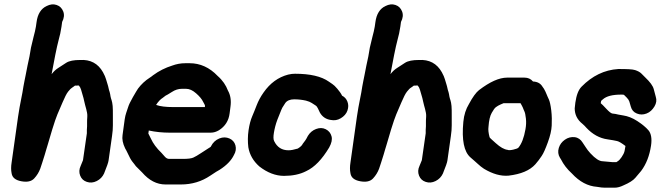

<svg xmlns="http://www.w3.org/2000/svg" viewBox="-20 -822 3073 893"><path d="M243 -799C228 -804 213 -802 197 -794C171 -782 155 -757 150 -719L147 -698C145 -685 141 -669 136 -650C131 -631 127 -614 124 -600C121 -586 120 -572 117 -559C114 -546 111 -532 108 -517C105 -502 102 -487 99 -471C96 -455 92 -438 89 -420C86 -402 83 -381 78 -359C73 -337 69 -310 64 -279L34 -66C31 -47 31 -31 34 -16C37 4 52 16 79 21C106 26 126 22 139 8C152 -6 161 -21 167 -37L176 -64C179 -74 183 -86 188 -102C193 -118 197 -134 202 -149C207 -164 213 -188 223 -220C233 -252 241 -276 247 -290C253 -304 261 -323 271 -346C281 -369 289 -386 297 -396C305 -406 311 -412 315 -414C319 -416 323 -420 329 -424H338C341 -424 344 -425 347 -424C352 -418 355 -412 357 -405C359 -398 361 -391 364 -381C367 -371 370 -361 372 -350C374 -339 378 -327 381 -315C384 -303 387 -291 386 -279C385 -267 385 -259 385 -253V-235C385 -229 384 -223 384 -218V-202L366 -77C366 -76 365 -74 364 -72L355 -50C348 -35 347 -20 353 -5C359 10 369 19 384 24C399 29 414 28 430 20C446 12 457 0 464 -15C477 -47 484 -67 485 -76L501 -189C504 -208 505 -225 505 -239V-286C505 -303 505 -318 504 -329C503 -340 501 -350 499 -356C497 -362 495 -368 494 -374C493 -380 492 -388 490 -394C488 -400 486 -406 485 -412C484 -418 482 -424 480 -431C478 -438 475 -446 473 -454C471 -462 466 -473 459 -486C436 -527 400 -546 352 -543C324 -543 302 -539 288 -530C274 -521 262 -513 251 -506C240 -499 230 -490 220 -477C226 -508 231 -537 237 -566C243 -595 248 -619 253 -637C258 -655 263 -676 266 -698L269 -720C278 -737 280 -754 274 -769C268 -784 258 -794 243 -799Z M706 -334C716 -350 727 -361 737 -367C741 -370 745 -373 750 -377C754 -379 764 -384 779 -394C794 -404 810 -409 826 -409H845C861 -409 876 -402 892 -388C908 -374 919 -361 925 -348C927 -344 929 -340 931 -337C933 -334 934 -330 933 -326V-324H785C752 -324 725 -327 706 -334ZM768 -205H960C974 -205 986 -209 998 -216C1027 -234 1044 -261 1048 -295L1052 -326C1056 -355 1052 -380 1040 -401C1031 -425 1016 -448 992 -469C955 -508 911 -528 862 -528H843C820 -528 800 -524 781 -517C749 -507 719 -492 692 -472C687 -468 682 -464 677 -461C655 -447 637 -430 622 -410C618 -404 610 -391 598 -370C586 -349 579 -334 576 -324C573 -314 570 -305 567 -297C564 -289 562 -279 560 -267L550 -194C547 -175 551 -155 562 -132C565 -127 570 -118 576 -105C582 -92 588 -80 595 -71C602 -62 608 -55 612 -49L641 -20C673 17 709 36 750 36H821C873 36 918 22 958 -5C980 -20 995 -29 1001 -32C1034 -53 1056 -76 1068 -101C1077 -116 1079 -131 1075 -146C1071 -161 1061 -172 1047 -178C1033 -184 1017 -185 1000 -178C983 -171 970 -159 961 -141C961 -139 957 -137 949 -132C941 -127 930 -120 915 -110C900 -100 888 -93 879 -89C870 -85 854 -83 832 -83H767C760 -83 753 -86 747 -93C741 -100 736 -106 731 -111C708 -133 692 -155 682 -177C678 -186 674 -194 670 -201L672 -215C704 -208 737 -205 768 -205Z M1596 -349C1591 -362 1583 -371 1571 -377C1566 -388 1558 -398 1549 -409C1540 -420 1532 -427 1526 -431C1520 -435 1515 -439 1510 -442C1475 -467 1422 -479 1352 -479C1343 -479 1332 -478 1320 -475C1274 -463 1236 -435 1206 -392C1191 -371 1181 -351 1174 -333C1167 -315 1160 -297 1153 -281C1146 -265 1140 -243 1136 -216C1132 -189 1132 -162 1135 -137C1141 -102 1158 -73 1186 -48C1223 -19 1262 -4 1301 -4C1340 -4 1375 -11 1404 -26C1443 -44 1478 -81 1511 -136C1522 -156 1526 -173 1522 -188C1518 -203 1509 -214 1495 -221C1481 -228 1466 -228 1450 -222C1434 -216 1421 -205 1412 -190C1407 -181 1404 -174 1400 -169C1396 -164 1392 -159 1388 -153C1385 -146 1378 -139 1365 -131C1348 -126 1334 -123 1322 -123C1291 -123 1269 -137 1255 -166C1251 -174 1251 -187 1254 -205C1257 -223 1262 -244 1270 -265L1282 -295C1287 -307 1290 -316 1293 -321L1307 -343C1315 -354 1329 -360 1348 -360C1367 -360 1385 -358 1403 -354C1415 -351 1424 -347 1430 -343C1436 -339 1442 -335 1447 -332C1452 -329 1456 -324 1459 -317C1462 -310 1465 -304 1468 -298C1479 -279 1496 -267 1519 -264C1535 -261 1550 -263 1565 -272C1580 -281 1591 -293 1596 -308C1601 -323 1601 -336 1596 -349Z M1819 -799C1804 -804 1789 -802 1773 -794C1747 -782 1731 -757 1726 -719L1723 -698C1721 -685 1717 -669 1712 -650C1707 -631 1703 -614 1700 -600C1697 -586 1696 -572 1693 -559C1690 -546 1687 -532 1684 -517C1681 -502 1678 -487 1675 -471C1672 -455 1668 -438 1665 -420C1662 -402 1659 -381 1654 -359C1649 -337 1645 -310 1640 -279L1610 -66C1607 -47 1607 -31 1610 -16C1613 4 1628 16 1655 21C1682 26 1702 22 1715 8C1728 -6 1737 -21 1743 -37L1752 -64C1755 -74 1759 -86 1764 -102C1769 -118 1773 -134 1778 -149C1783 -164 1789 -188 1799 -220C1809 -252 1817 -276 1823 -290C1829 -304 1837 -323 1847 -346C1857 -369 1865 -386 1873 -396C1881 -406 1887 -412 1891 -414C1895 -416 1899 -420 1905 -424H1914C1917 -424 1920 -425 1923 -424C1928 -418 1931 -412 1933 -405C1935 -398 1937 -391 1940 -381C1943 -371 1946 -361 1948 -350C1950 -339 1954 -327 1957 -315C1960 -303 1963 -291 1962 -279C1961 -267 1961 -259 1961 -253V-235C1961 -229 1960 -223 1960 -218V-202L1942 -77C1942 -76 1941 -74 1940 -72L1931 -50C1924 -35 1923 -20 1929 -5C1935 10 1945 19 1960 24C1975 29 1990 28 2006 20C2022 12 2033 0 2040 -15C2053 -47 2060 -67 2061 -76L2077 -189C2080 -208 2081 -225 2081 -239V-286C2081 -303 2081 -318 2080 -329C2079 -340 2077 -350 2075 -356C2073 -362 2071 -368 2070 -374C2069 -380 2068 -388 2066 -394C2064 -400 2062 -406 2061 -412C2060 -418 2058 -424 2056 -431C2054 -438 2051 -446 2049 -454C2047 -462 2042 -473 2035 -486C2012 -527 1976 -546 1928 -543C1900 -543 1878 -539 1864 -530C1850 -521 1838 -513 1827 -506C1816 -499 1806 -490 1796 -477C1802 -508 1807 -537 1813 -566C1819 -595 1824 -619 1829 -637C1834 -655 1839 -676 1842 -698L1845 -720C1854 -737 1856 -754 1850 -769C1844 -784 1834 -794 1819 -799Z M2401 -342C2406 -333 2410 -326 2412 -321C2414 -316 2416 -310 2419 -304C2422 -298 2424 -288 2426 -271C2428 -254 2427 -238 2424 -221C2417 -181 2406 -153 2391 -135C2388 -132 2380 -129 2367 -126C2354 -123 2345 -123 2341 -125C2325 -127 2307 -137 2286 -156L2266 -174C2260 -179 2257 -183 2257 -184C2252 -203 2250 -219 2252 -232C2254 -262 2259 -283 2267 -297C2275 -311 2281 -320 2287 -324C2293 -328 2300 -333 2308 -336L2322 -342ZM2459 -443C2449 -455 2436 -461 2419 -461H2339C2301 -461 2258 -441 2208 -403C2194 -392 2178 -370 2161 -338C2147 -315 2138 -288 2135 -255C2127 -171 2138 -116 2168 -90C2181 -78 2193 -69 2202 -60C2211 -51 2221 -44 2231 -37C2271 -13 2309 -2 2345 -5C2403 -12 2444 -29 2470 -58C2481 -70 2490 -83 2499 -96C2508 -109 2517 -130 2528 -160C2539 -190 2545 -216 2546 -238C2547 -260 2547 -283 2544 -308C2541 -333 2537 -350 2533 -359C2529 -368 2525 -376 2522 -384C2519 -392 2515 -400 2510 -409L2503 -419C2494 -434 2480 -442 2459 -443Z M2783 -72C2768 -72 2749 -84 2726 -109C2716 -120 2710 -128 2705 -136L2689 -160C2681 -173 2669 -182 2653 -184C2637 -186 2621 -182 2607 -172C2593 -162 2584 -150 2579 -134C2574 -118 2576 -102 2584 -89L2589 -81C2601 -57 2618 -35 2640 -15C2675 23 2714 44 2757 47L2777 50C2785 51 2796 51 2810 51H2838C2852 51 2866 47 2880 40C2906 29 2925 17 2935 5C2945 -7 2955 -18 2962 -27C2986 -59 3001 -98 3008 -145C3013 -178 3008 -202 2996 -216C2984 -230 2967 -244 2944 -259C2921 -274 2899 -282 2879 -285C2859 -288 2847 -291 2843 -292C2839 -293 2834 -293 2828 -294C2822 -295 2813 -302 2800 -316C2787 -330 2779 -338 2774 -342L2776 -353L2784 -360C2801 -375 2829 -382 2870 -382C2876 -382 2881 -382 2883 -380L2895 -368C2901 -362 2905 -356 2907 -350L2914 -326C2918 -311 2927 -300 2942 -294C2957 -288 2971 -288 2987 -294C3003 -300 3015 -312 3024 -327C3033 -342 3035 -357 3030 -372L3021 -406C3017 -423 3003 -441 2981 -462L2963 -480C2956 -487 2946 -492 2934 -496C2922 -500 2896 -501 2856 -501C2791 -497 2734 -469 2685 -419C2670 -404 2661 -379 2656 -345L2653 -318C2653 -289 2665 -265 2689 -246C2697 -239 2703 -233 2707 -228C2736 -197 2769 -179 2805 -174C2826 -171 2841 -168 2850 -166C2859 -164 2872 -156 2889 -143C2888 -137 2887 -129 2885 -120C2883 -111 2878 -101 2871 -91C2864 -81 2859 -76 2856 -74L2847 -68H2827Z"/></svg>

Font: AppleStorm
Style: XbdIta
Weight: 800
Foundry: Cannot Into Space Fonts
Version: Version 1.01